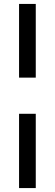

<svg xmlns="http://www.w3.org/2000/svg" viewBox="-20 -736 279 977"><path d="M77 -341V-716H162V-341ZM77 221V-157H162V221Z"/></svg>

Font: Cairo Play Medium
Style: Regular
Weight: 500
Version: Version 3.119